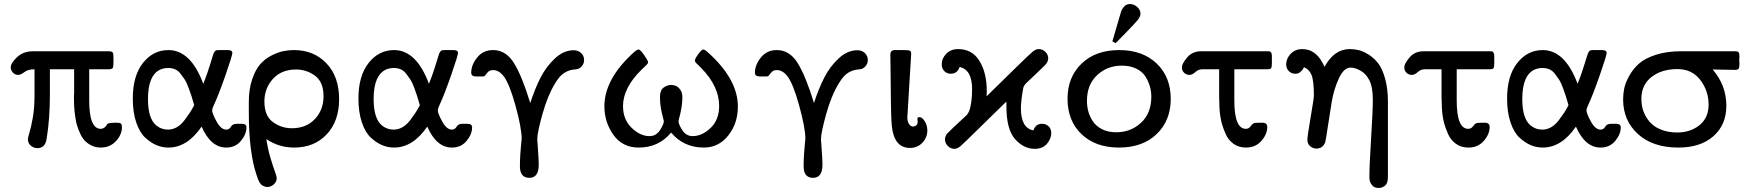

<svg xmlns="http://www.w3.org/2000/svg" viewBox="-20 -726 8667 951"><path d="M33.2 -393.1Q33.2 -413.1 64.2 -442.6Q95.2 -472.2 145 -472.2H520Q535.2 -471.2 538.6 -465.6Q542 -460 542 -439.9V-418Q542 -395 538.6 -389.4Q535.2 -383.8 520 -382.8H421.9V-228Q421.9 -87.9 479 -87.9Q488.8 -87.9 495.8 -93Q502.9 -98.1 507.6 -105.5Q512.2 -112.8 514.2 -113.8Q521 -117.7 546.9 -118.2H561Q574.2 -118.2 579.1 -113.5Q584 -108.9 584 -96.2Q584 -59.1 554.4 -27.1Q524.9 4.9 479 4.9Q450.2 4.9 427 -8.5Q403.8 -22 391.4 -39.6Q378.9 -57.1 369.4 -82.5Q359.9 -107.9 356.9 -122.6Q354 -137.2 352.1 -152.8Q346.2 -189.9 346.2 -248Q346.2 -252 346.7 -258.1Q347.2 -264.2 347.2 -268.1V-382.8H227.1V-256.8Q227.1 -135.7 210.9 -38.1Q204.1 7.8 165 7.8Q147 7.8 132.6 -4.6Q118.2 -17.1 118.2 -36.1Q118.2 -44.9 126 -70.1Q133.8 -95.2 142.3 -142.1Q150.9 -189 150.9 -251V-382.8Q118.7 -382.8 100.8 -368.9Q83 -355 69.8 -355Q54.7 -355 43.9 -366.5Q33.2 -377.9 33.2 -393.1Z M637.7 -237.8Q637.7 -350.6 688.2 -414.3Q738.8 -478 814 -478Q924.8 -478 986.8 -311Q999 -340.8 1008.3 -368.4Q1017.6 -396 1022.2 -411.4Q1026.9 -426.8 1031.2 -440.9Q1035.6 -455.1 1037.8 -460.9Q1040 -466.8 1043.9 -471.4Q1047.9 -476.1 1052.2 -477.1Q1056.6 -478 1064.9 -478H1107.9Q1130.9 -478 1130.9 -463.9Q1130.9 -451.7 1097.4 -355.2Q1064 -258.8 1039.1 -205.1Q1031.2 -189 1030.8 -180.2Q1030.8 -164.1 1052.7 -124Q1074.7 -84 1100.6 -84Q1115.7 -84 1123.8 -98.4Q1131.8 -112.8 1152.8 -112.8H1177.7Q1200.7 -112.8 1200.7 -95.2Q1200.7 -61 1173.3 -28.1Q1146 4.9 1100.6 4.9Q1024.4 4.9 979 -98.1H978Q907.2 4.9 814 4.9Q784.2 4.9 756.1 -6.6Q728 -18.1 700 -43.5Q671.9 -68.8 654.8 -119.4Q637.7 -169.9 637.7 -237.8ZM712.9 -235.8Q712.9 -137.7 754.9 -104Q779.8 -84 812 -84Q835 -84 856 -95.9Q877 -107.9 894.8 -131.8Q912.6 -155.8 921.1 -168.9Q929.7 -182.1 941.9 -205.1Q932.1 -238.3 928.5 -250.2Q924.8 -262.2 914.3 -290.5Q903.8 -318.8 895.8 -330.8Q887.7 -342.8 875.2 -359.4Q862.8 -376 847.4 -382.6Q832 -389.2 813 -389.2Q753.9 -389.2 729 -333Q712.9 -295.9 712.9 -235.8Z M1212.4 -171.9V-220.2Q1212.4 -283.2 1228.5 -331.5Q1244.6 -379.9 1268.1 -407Q1291.5 -434.1 1323.5 -450.4Q1355.5 -466.8 1382.1 -472.4Q1408.7 -478 1435.5 -478Q1534.7 -478 1597.2 -412.1Q1659.7 -346.2 1659.7 -234.9Q1659.7 -126 1598.1 -60.5Q1536.6 4.9 1436.5 4.9Q1361.3 4.9 1299.3 -37.1Q1306.2 10.7 1319.3 54.9Q1332.5 99.1 1341.6 123.5Q1350.6 147.9 1350.6 155.8Q1350.6 174.8 1335.9 187.5Q1321.3 200.2 1303.7 200.2Q1296.9 200.2 1291.3 198Q1285.6 195.8 1281.5 193.8Q1277.3 191.9 1272.9 187Q1268.6 182.1 1266.6 179Q1264.6 175.8 1261 168.5Q1257.3 161.1 1256.8 159.2Q1256.3 157.2 1253.4 147.9L1250.5 140.1Q1212.4 28.3 1212.4 -171.9ZM1289.6 -223.1Q1289.6 -152.3 1331.5 -121.6Q1373.5 -90.8 1425.3 -90.8Q1497.1 -90.8 1539.8 -136.5Q1582.5 -182.1 1582.5 -249Q1582.5 -319.8 1540.5 -350.8Q1498.5 -381.8 1446.3 -381.8Q1374.5 -381.8 1332 -335.4Q1289.6 -289.1 1289.6 -223.1Z M1755.4 -237.8Q1755.4 -350.6 1805.9 -414.3Q1856.4 -478 1931.6 -478Q2042.5 -478 2104.5 -311Q2116.7 -340.8 2126 -368.4Q2135.3 -396 2139.9 -411.4Q2144.5 -426.8 2148.9 -440.9Q2153.3 -455.1 2155.5 -460.9Q2157.7 -466.8 2161.6 -471.4Q2165.5 -476.1 2169.9 -477.1Q2174.3 -478 2182.6 -478H2225.6Q2248.5 -478 2248.5 -463.9Q2248.5 -451.7 2215.1 -355.2Q2181.6 -258.8 2156.7 -205.1Q2148.9 -189 2148.4 -180.2Q2148.4 -164.1 2170.4 -124Q2192.4 -84 2218.3 -84Q2233.4 -84 2241.5 -98.4Q2249.5 -112.8 2270.5 -112.8H2295.4Q2318.4 -112.8 2318.4 -95.2Q2318.4 -61 2291 -28.1Q2263.7 4.9 2218.3 4.9Q2142.1 4.9 2096.7 -98.1H2095.7Q2024.9 4.9 1931.6 4.9Q1901.9 4.9 1873.8 -6.6Q1845.7 -18.1 1817.6 -43.5Q1789.6 -68.8 1772.5 -119.4Q1755.4 -169.9 1755.4 -237.8ZM1830.6 -235.8Q1830.6 -137.7 1872.6 -104Q1897.5 -84 1929.7 -84Q1952.6 -84 1973.6 -95.9Q1994.6 -107.9 2012.5 -131.8Q2030.3 -155.8 2038.8 -168.9Q2047.4 -182.1 2059.6 -205.1Q2049.8 -238.3 2046.1 -250.2Q2042.5 -262.2 2032 -290.5Q2021.5 -318.8 2013.4 -330.8Q2005.4 -342.8 1992.9 -359.4Q1980.5 -376 1965.1 -382.6Q1949.7 -389.2 1930.7 -389.2Q1871.6 -389.2 1846.7 -333Q1830.6 -295.9 1830.6 -235.8Z M2314 -366.2Q2314 -404.3 2343.5 -441.2Q2373 -478 2422.4 -478Q2486.3 -478 2526.4 -412.6Q2566.4 -347.2 2606.4 -215.8Q2629.4 -286.6 2657.2 -341.3Q2685.1 -396 2728.5 -436.5Q2772 -477.1 2821.3 -477.1Q2844.2 -477.1 2858.6 -463.1Q2873 -449.2 2873 -429.2Q2873 -401.4 2847.2 -386.2Q2841.3 -383.3 2819.3 -381.1Q2797.4 -378.9 2774.9 -365Q2752.4 -351.1 2730 -314Q2692.9 -253.9 2667 -161.4Q2641.1 -68.8 2641.1 -36.1Q2641.1 -30.3 2644.8 17.3Q2648.4 64.9 2648.4 89.8Q2648.4 154.8 2602.1 154.8Q2555.2 154.8 2555.2 97.2Q2555.2 71.3 2557.1 39.1Q2559.1 6.8 2561.5 -15.6Q2564 -38.1 2564 -40Q2563 -95.2 2533.2 -203.1Q2503.4 -311 2475.1 -348.1Q2451.2 -378.9 2422.4 -378.9Q2402.3 -378.9 2392.3 -364Q2382.3 -349.1 2377.4 -348.1Q2375.5 -347.2 2360.4 -347.2H2338.4Q2314 -347.2 2314 -366.2Z M2973.6 -199.2Q2973.6 -330.1 3108.9 -457Q3133.8 -481 3143.1 -481Q3150.9 -481 3170.4 -453.4Q3189.9 -425.8 3189.9 -418Q3189.9 -414.1 3187.5 -410.6Q3185.1 -407.2 3181.9 -404.1Q3178.7 -400.9 3171.4 -394Q3164.1 -387.2 3157.7 -380.9Q3065.9 -291 3065.9 -200.2Q3065.9 -134.3 3108.4 -93Q3150.9 -51.8 3196.8 -51.8Q3230 -51.8 3249 -81.3Q3268.1 -110.8 3268.1 -126Q3268.1 -127 3258.5 -165.5Q3249 -204.1 3249 -245.1Q3249 -279.3 3266.8 -292.2Q3284.7 -305.2 3304.7 -305.2Q3315.9 -305.2 3326.9 -301Q3337.9 -296.9 3348.9 -282.5Q3359.9 -268.1 3359.9 -244.1Q3359.9 -216.3 3355 -189.7Q3350.1 -163.1 3345.5 -146.5Q3340.8 -129.9 3340.8 -126Q3340.8 -109.9 3359.9 -80.8Q3378.9 -51.8 3410.6 -51.8Q3457.5 -51.8 3499.8 -92.3Q3542 -132.8 3542 -201.2Q3542 -298.3 3454.1 -388.2Q3448.2 -394 3440.7 -401.6Q3433.1 -409.2 3429.9 -412.1Q3426.8 -415 3424.3 -418.5Q3421.9 -421.9 3421.9 -425.8Q3421.9 -434.6 3438.5 -457.8Q3455.1 -481 3463.9 -481Q3467.8 -481 3479 -473.1Q3634.8 -336.9 3634.8 -198.2Q3634.8 -115.2 3587.4 -55.2Q3540 4.9 3465.8 4.9Q3366.7 4.9 3304.7 -68.8H3303.7Q3241.7 5.4 3143.1 4.9Q3063 4.9 3018.3 -58.1Q2973.6 -121.1 2973.6 -199.2Z M3719.2 -366.2Q3719.2 -404.3 3748.8 -441.2Q3778.3 -478 3827.6 -478Q3891.6 -478 3931.6 -412.6Q3971.7 -347.2 4011.7 -215.8Q4034.7 -286.6 4062.5 -341.3Q4090.3 -396 4133.8 -436.5Q4177.2 -477.1 4226.6 -477.1Q4249.5 -477.1 4263.9 -463.1Q4278.3 -449.2 4278.3 -429.2Q4278.3 -401.4 4252.4 -386.2Q4246.6 -383.3 4224.6 -381.1Q4202.6 -378.9 4180.2 -365Q4157.7 -351.1 4135.3 -314Q4098.1 -253.9 4072.3 -161.4Q4046.4 -68.8 4046.4 -36.1Q4046.4 -30.3 4050 17.3Q4053.7 64.9 4053.7 89.8Q4053.7 154.8 4007.3 154.8Q3960.4 154.8 3960.4 97.2Q3960.4 71.3 3962.4 39.1Q3964.4 6.8 3966.8 -15.6Q3969.2 -38.1 3969.2 -40Q3968.3 -95.2 3938.5 -203.1Q3908.7 -311 3880.4 -348.1Q3856.4 -378.9 3827.6 -378.9Q3807.6 -378.9 3797.6 -364Q3787.6 -349.1 3782.7 -348.1Q3780.8 -347.2 3765.6 -347.2H3743.7Q3719.2 -347.2 3719.2 -366.2Z M4390.1 -450.2V-456.1Q4390.1 -478 4413.1 -478Q4413.1 -478 4455.1 -478Q4479 -478 4486.1 -475.1Q4493.2 -472.2 4493.2 -459Q4493.2 -457 4492.7 -451.4Q4492.2 -445.8 4492.2 -441.9L4475.1 -160.2Q4475.1 -158.2 4474.6 -153.1Q4474.1 -147.9 4474.1 -145Q4474.1 -124 4482.7 -111.6Q4491.2 -99.1 4502.9 -99.1Q4509.8 -99.1 4517.6 -104.5Q4525.4 -109.9 4525.4 -122.1Q4525.4 -125 4524.7 -129.9Q4523.9 -134.8 4523.9 -137.2Q4523.9 -146 4534.2 -146Q4547.4 -146 4560.3 -125.5Q4573.2 -105 4573.2 -80.1Q4573.2 -44.9 4548.6 -19Q4523.9 6.8 4487.3 6.8Q4425.3 6.8 4405.3 -60.1Q4400.4 -76.2 4397.7 -99.1Q4395 -122.1 4394 -160.2Q4393.1 -198.2 4392.6 -233.6Q4392.1 -269 4391.6 -333.7Q4391.1 -398.4 4390.1 -450.2Z M4644.5 -407.2Q4644.5 -437 4667.2 -460Q4689.9 -482.9 4725.6 -482.9Q4795.4 -482.9 4831.5 -424.1Q4867.7 -365.2 4867.7 -273.9Q4867.7 -270 4867.2 -262Q4866.7 -253.9 4866.7 -249Q4928.7 -309.1 5007.8 -387.2Q5081.1 -459 5095.9 -470.9Q5110.8 -482.9 5125 -482.9Q5143.1 -482.9 5157.5 -469.5Q5171.9 -456.1 5171.9 -437Q5171.9 -419.9 5157.7 -405Q5143.6 -390.1 5068.8 -319.8Q5052.7 -305.7 5048.8 -292Q5047.9 -288.1 5046.9 -282.2Q5037.1 -226.1 5036.6 -189.9Q5036.6 -91.8 5098.6 -80.1Q5109.9 -113.3 5141.6 -112.8Q5159.7 -112.8 5173.3 -100.8Q5187 -88.9 5187 -66.9Q5187 -39.1 5165.8 -13.9Q5144.5 11.2 5105 11.2Q5050.8 11.2 5007.8 -36.9Q4964.8 -85 4964.8 -200.2V-223.1Q4908.7 -168 4833 -94.2Q4752.9 -15.1 4737.3 -2Q4721.7 11.2 4706.5 11.2Q4688.5 11.2 4674.6 -2.9Q4660.6 -17.1 4660.6 -36.1Q4660.6 -52.2 4673.8 -66.7Q4687 -81.1 4763.7 -151.9Q4764.6 -151.9 4766.6 -153.8Q4768.6 -155.8 4774.2 -164.3Q4779.8 -172.9 4783.7 -185.5Q4787.6 -198.2 4791.3 -224.1Q4794.9 -250 4794.9 -284.2Q4794.9 -381.3 4732.9 -394Q4721.7 -360.8 4689 -360.8Q4670.9 -360.8 4657.7 -373.5Q4644.5 -386.2 4644.5 -407.2Z M5267.6 -236.8Q5267.6 -343.8 5337.2 -410.9Q5406.7 -478 5523.9 -478Q5639.2 -478 5709 -411.6Q5778.8 -345.2 5778.8 -235.8Q5778.8 -128.9 5709.2 -62Q5639.6 4.9 5522.5 4.9Q5406.2 4.9 5336.9 -61.5Q5267.6 -127.9 5267.6 -236.8ZM5363.8 -226.1Q5363.8 -201.2 5370.1 -176Q5376.5 -150.9 5392.1 -126.5Q5407.7 -102.1 5437.7 -86.4Q5467.8 -70.8 5508.8 -70.8Q5580.6 -70.8 5631.6 -117.9Q5682.6 -165 5682.6 -247.1Q5682.6 -272 5675.8 -296.9Q5668.9 -321.8 5653.8 -346.4Q5638.7 -371.1 5608.2 -386Q5577.6 -400.9 5536.6 -400.9Q5464.8 -400.9 5414.3 -354Q5363.8 -307.1 5363.8 -226.1ZM5489.7 -521Q5491.7 -528.8 5525.9 -645Q5531.7 -665 5534.7 -673.6Q5537.6 -682.1 5548.6 -694.1Q5559.6 -706.1 5576.7 -706.1Q5596.7 -706.1 5612.8 -691.4Q5628.9 -676.8 5628.9 -658.2Q5628.9 -644 5615.7 -627.4Q5602.5 -610.8 5551.8 -559.1Q5523.9 -530.3 5505.9 -512.2Z M5834 -392.1Q5834 -410.2 5859.9 -441.2Q5885.7 -472.2 5930.7 -472.2H6253.9Q6265.1 -472.2 6268.6 -471.7Q6272 -471.2 6275.9 -465.6Q6279.8 -460 6279.8 -448.2V-416Q6279.8 -393.1 6275.9 -387.9Q6272 -382.8 6252.9 -382.8H6093.8V-228Q6093.8 -87.9 6150.9 -87.9Q6166 -87.9 6175.8 -102.1Q6185.5 -116.2 6196.8 -117.2Q6204.6 -118.2 6219.7 -118.2H6232.9Q6256.8 -118.2 6256.8 -97.2Q6256.8 -61 6227.8 -28.1Q6198.7 4.9 6151.9 4.9Q6115.7 4.9 6089.8 -13.7Q6064 -32.2 6050.8 -62.5Q6037.6 -92.8 6032.2 -112.8Q6026.9 -132.8 6023.9 -153.8Q6019 -184.6 6018.6 -249V-382.8H5934.6Q5915.5 -382.8 5900.6 -368.9Q5885.7 -355 5870.6 -355Q5856.4 -355 5845.2 -365.5Q5834 -376 5834 -392.1Z M6350.6 -407.2Q6350.6 -436 6373 -459.5Q6395.5 -482.9 6430.7 -482.9Q6502.4 -482.9 6540.5 -395Q6588.4 -482.9 6665.5 -482.9Q6686.5 -482.9 6708.5 -478Q6730.5 -473.1 6758.1 -456.1Q6785.6 -439 6806.2 -412.6Q6826.7 -386.2 6840.6 -336.7Q6854.5 -287.1 6854.5 -223.1V149.9Q6854.5 182.1 6840.1 193.6Q6825.7 205.1 6808.6 205.1Q6799.8 205.1 6790.8 202.1Q6781.7 199.2 6772.2 186Q6762.7 172.9 6762.7 150.9Q6762.7 97.7 6771.2 -40.3Q6779.8 -178.2 6779.8 -231Q6779.8 -295.9 6761.7 -330.1Q6745.6 -360.8 6719 -376Q6692.4 -391.1 6669.4 -391.1Q6636.2 -391.1 6611.3 -337.2Q6586.4 -283.2 6575.9 -219.5Q6565.4 -155.8 6555.9 -91.8Q6546.4 -27.8 6543.5 -20Q6531.2 9.8 6500.5 9.8Q6482.4 9.8 6469 -2.2Q6455.6 -14.2 6455.6 -33Q6455.6 -51.8 6471.7 -144.8Q6487.8 -237.8 6487.8 -253.9Q6487.8 -328.1 6475.6 -356Q6463.4 -383.8 6438.5 -393.1L6437.5 -391.1Q6436.5 -389.2 6435.1 -386Q6433.6 -382.8 6431.2 -379.9Q6428.7 -377 6425 -373.5Q6421.4 -370.1 6417.5 -366.9Q6413.6 -363.8 6407.7 -362.3Q6401.9 -360.8 6394.5 -360.8Q6376.5 -360.8 6363.5 -374Q6350.6 -387.2 6350.6 -407.2Z M6935.5 -392.1Q6935.5 -410.2 6961.4 -441.2Q6987.3 -472.2 7032.2 -472.2H7355.5Q7366.7 -472.2 7370.1 -471.7Q7373.5 -471.2 7377.4 -465.6Q7381.3 -460 7381.3 -448.2V-416Q7381.3 -393.1 7377.4 -387.9Q7373.5 -382.8 7354.5 -382.8H7195.3V-228Q7195.3 -87.9 7252.4 -87.9Q7267.6 -87.9 7277.3 -102.1Q7287.1 -116.2 7298.3 -117.2Q7306.2 -118.2 7321.3 -118.2H7334.5Q7358.4 -118.2 7358.4 -97.2Q7358.4 -61 7329.3 -28.1Q7300.3 4.9 7253.4 4.9Q7217.3 4.9 7191.4 -13.7Q7165.5 -32.2 7152.3 -62.5Q7139.2 -92.8 7133.8 -112.8Q7128.4 -132.8 7125.5 -153.8Q7120.6 -184.6 7120.1 -249V-382.8H7036.1Q7017.1 -382.8 7002.2 -368.9Q6987.3 -355 6972.2 -355Q6958 -355 6946.8 -365.5Q6935.5 -376 6935.5 -392.1Z M7444.8 -237.8Q7444.8 -350.6 7495.4 -414.3Q7545.9 -478 7621.1 -478Q7731.9 -478 7793.9 -311Q7806.2 -340.8 7815.4 -368.4Q7824.7 -396 7829.3 -411.4Q7834 -426.8 7838.4 -440.9Q7842.8 -455.1 7845 -460.9Q7847.2 -466.8 7851.1 -471.4Q7855 -476.1 7859.4 -477.1Q7863.8 -478 7872.1 -478H7915Q7938 -478 7938 -463.9Q7938 -451.7 7904.5 -355.2Q7871.1 -258.8 7846.2 -205.1Q7838.4 -189 7837.9 -180.2Q7837.9 -164.1 7859.9 -124Q7881.8 -84 7907.7 -84Q7922.9 -84 7930.9 -98.4Q7939 -112.8 7960 -112.8H7984.9Q8007.8 -112.8 8007.8 -95.2Q8007.8 -61 7980.5 -28.1Q7953.1 4.9 7907.7 4.9Q7831.5 4.9 7786.1 -98.1H7785.2Q7714.4 4.9 7621.1 4.9Q7591.3 4.9 7563.2 -6.6Q7535.2 -18.1 7507.1 -43.5Q7479 -68.8 7461.9 -119.4Q7444.8 -169.9 7444.8 -237.8ZM7520 -235.8Q7520 -137.7 7562 -104Q7586.9 -84 7619.1 -84Q7642.1 -84 7663.1 -95.9Q7684.1 -107.9 7701.9 -131.8Q7719.7 -155.8 7728.3 -168.9Q7736.8 -182.1 7749 -205.1Q7739.3 -238.3 7735.6 -250.2Q7731.9 -262.2 7721.4 -290.5Q7710.9 -318.8 7702.9 -330.8Q7694.8 -342.8 7682.4 -359.4Q7669.9 -376 7654.5 -382.6Q7639.2 -389.2 7620.1 -389.2Q7561 -389.2 7536.1 -333Q7520 -295.9 7520 -235.8Z M8019.5 -233.9Q8019.5 -260.7 8025.1 -288.3Q8030.8 -315.9 8049.8 -350.3Q8068.8 -384.8 8098.1 -410.9Q8127.4 -437 8181.6 -454.6Q8235.8 -472.2 8306.6 -472.2H8572.8Q8587.9 -472.2 8591.8 -466.6Q8595.7 -460.9 8595.7 -442.9Q8595.7 -439.9 8595.2 -435.1Q8594.7 -430.2 8594.7 -427Q8594.7 -423.8 8595.2 -418.5Q8595.7 -413.1 8595.7 -410.2Q8595.7 -392.1 8591.8 -386Q8587.9 -379.9 8572.8 -379.9Q8484.9 -380.9 8462.9 -381.8Q8530.8 -303.7 8530.8 -202.1Q8530.8 -107.9 8466.8 -51.5Q8402.8 4.9 8293.5 4.9Q8166.5 4.9 8093 -62Q8019.5 -128.9 8019.5 -233.9ZM8109.9 -235.8Q8109.9 -215.8 8114.3 -194.8Q8118.7 -173.8 8131.1 -150.9Q8143.6 -127.9 8163.1 -110.4Q8182.6 -92.8 8214.6 -81.3Q8246.6 -69.8 8287.6 -69.8Q8352.5 -69.8 8397.7 -106Q8442.9 -142.1 8442.9 -208Q8442.9 -275.9 8401.9 -329.8Q8360.8 -383.8 8288.6 -383.8Q8210.4 -383.8 8160.2 -344.7Q8109.9 -305.7 8109.9 -235.8Z"/></svg>

Font: CMU Concrete
Style: Bold
Weight: 700
Version: Version 0.7.0